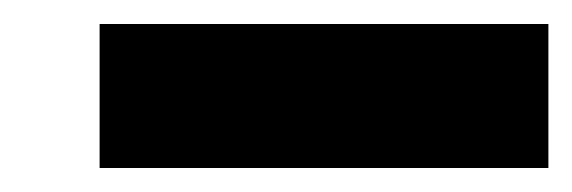

<svg xmlns="http://www.w3.org/2000/svg" viewBox="-20 -768 477 160"><path d="M63 -628V-748H437V-628Z"/></svg>

Font: Lexend Black
Style: Regular
Weight: 900
Designer: Bonnie Shaver-Troup, Thomas Jockin
Foundry: Lexend
Version: Version 1.007; ttfautohint (v1.8.3)